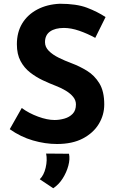

<svg xmlns="http://www.w3.org/2000/svg" viewBox="-20 -760 623 1024"><path d="M488 -558Q446 -581 402.5 -596Q359 -611 321 -611Q274 -611 247 -592Q220 -573 220 -535Q220 -509 240.5 -488.5Q261 -468 293.5 -452Q326 -436 361 -423Q404 -407 444 -382.5Q484 -358 510 -315.5Q536 -273 536 -203Q536 -147 507 -99Q478 -51 422 -21.5Q366 8 284 8Q221 8 155.5 -11Q90 -30 32 -71L96 -184Q134 -156 183 -138Q232 -120 271 -120Q297 -120 323.5 -127.5Q350 -135 367.5 -153Q385 -171 385 -203Q385 -225 370.5 -243Q356 -261 331.5 -276Q307 -291 278 -302Q244 -315 208 -332Q172 -349 140.5 -373.5Q109 -398 89.5 -434.5Q70 -471 70 -524Q70 -588 98.5 -635Q127 -682 179 -709.5Q231 -737 299 -740Q388 -740 443.5 -719Q499 -698 543 -669ZM264 244 192 196Q214 175 223.5 134.5Q233 94 226 59L348 60Q354 88 344.5 123.5Q335 159 314.5 191.5Q294 224 264 244Z"/></svg>

Font: Reem Kufi Fun
Style: Bold
Weight: 700
Designer: Khaled Hosny
Version: Version 1.005